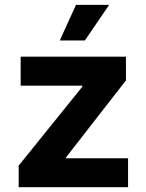

<svg xmlns="http://www.w3.org/2000/svg" viewBox="-20 -783 612 803"><path d="M58.1 0V-90.3L324.7 -420.9V-424.8H66.4V-545.9H506.8V-446.8L256.3 -125V-121.1H515.6V0ZM230 -613.8 297.9 -762.7H436.5L335 -613.8Z"/></svg>

Font: Konkhmer Sleokchher
Style: Regular
Weight: 400
Designer: Suon May Sophanith
Version: Version 1.000; ttfautohint (v1.8.4.7-5d5b);gftools[0.9.23]